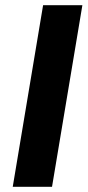

<svg xmlns="http://www.w3.org/2000/svg" viewBox="-20 -720 338 740"><path d="M146.1 -700H297.5L180.5 0H29.1Z"/></svg>

Font: Oak Sans Light Italic
Style: Regular
Weight: 400
Italic angle: -9.5°
Foundry: Erik Kennedy, Walven
Version: Version 1.000;Glyphs 3.1.2 (3151)